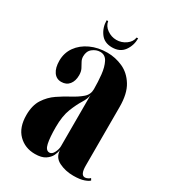

<svg xmlns="http://www.w3.org/2000/svg" viewBox="-164 -733 744 832"><g transform="rotate(30 208.0 -317.0)"><path d="M142 11Q92 11 59 -22Q26 -55 26 -117Q26 -165.5 46 -196.5Q66 -227.5 95.5 -247.5Q125 -267.5 154.5 -283.2Q184 -299 203.8 -316.2Q223.5 -333.5 223.5 -360Q223.5 -396.5 219.8 -431.8Q216 -467 204 -490.5Q192 -514 167 -514Q147 -514 129.5 -500.2Q112 -486.5 112 -460Q112 -446.5 118.5 -435.2Q125 -424 131.5 -411.2Q138 -398.5 138 -380Q138 -351.5 124 -334Q110 -316.5 84.5 -316.5Q60 -316.5 46 -336.8Q32 -357 32 -392.5Q32 -431.5 53.5 -461.8Q75 -492 112.2 -509.2Q149.5 -526.5 196 -526.5Q236 -526.5 273.2 -509.8Q310.5 -493 334.5 -454.2Q358.5 -415.5 358.5 -349V-55.5Q358.5 -9 380.5 -9Q387 -9 394.5 -12.8Q402 -16.5 405.5 -20.5L411 -11.5Q406.5 -5 386.8 2.2Q367 9.5 333 9.5Q293.5 9.5 261.2 -6.5Q229 -22.5 228 -59Q226.5 -45.5 218.8 -29.2Q211 -13 192.8 -1Q174.5 11 142 11ZM193.5 -25.5Q206.5 -25.5 215 -42.8Q223.5 -60 223.5 -75V-331Q222 -312.5 206.8 -288.2Q191.5 -264 177 -227.5Q162.5 -191 162.5 -135Q162.5 -83.5 168.8 -54.5Q175 -25.5 193.5 -25.5ZM200.5 -556Q161.5 -556 141.8 -583.5Q122 -611 122 -646.5H129.5Q133 -623.5 154.2 -608.5Q175.5 -593.5 200.5 -593.5Q226 -593.5 247.2 -608.5Q268.5 -623.5 272 -646.5H279.5Q279.5 -611 259.8 -583.5Q240 -556 200.5 -556Z"/></g></svg>

Font: Imbue 100pt ExtraBold
Style: Regular
Weight: 800
Designer: Tyler Finck
Foundry: Etcetera Type Company
Version: Version 1.102; ttfautohint (v1.8.3)